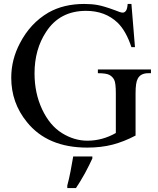

<svg xmlns="http://www.w3.org/2000/svg" viewBox="-20 -732 800 973"><path d="M646 -712 664 -493H646Q619 -575 576 -617Q513 -677 416 -677Q283 -677 214 -571Q155 -482 155 -360Q155 -260 193.5 -178Q232 -96 294 -57.5Q356 -19 423 -19Q461 -19 497.5 -29Q534 -39 567 -58V-259Q567 -312 558.5 -328Q550 -344 534 -352.5Q518 -361 476 -361V-380H745V-361H732Q692 -361 678 -333Q667 -314 667 -259V-45Q608 -14 550.5 1Q493 16 422 16Q220 16 116 -114Q37 -211 37 -338Q37 -430 81 -513Q133 -614 225 -668Q302 -712 407 -712Q444 -712 475 -706.5Q506 -701 563 -680Q591 -668 602 -668Q611 -668 618 -677Q625 -686 627 -712ZM321 208Q330 175 337.5 136Q345 97 351 61H448V71Q441 86 431.5 105.5Q422 125 410.5 146Q399 167 387 186.5Q375 206 365 221H321Z"/></svg>

Font: MM Ethnic
Style: Regular
Weight: 400
Designer: Khon Soe Zaw Thu
Version: Version 1.00 July 18, 2016, initial release